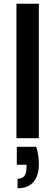

<svg xmlns="http://www.w3.org/2000/svg" viewBox="-20 -740 296 1028"><path d="M68 0V-720H188V0ZM74 268V217Q99 217 110.5 202Q122 187 122 157V142H70V46H174Q182 70 185 94Q188 118 188 138Q188 201 159 234.5Q130 268 74 268Z"/></svg>

Font: DM Sans 12pt SemiBold
Style: Regular
Weight: 600
Version: Version 4.004;gftools[0.9.30]